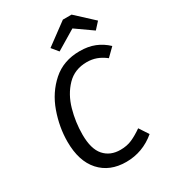

<svg xmlns="http://www.w3.org/2000/svg" viewBox="-220 -1025 1021 1147"><g transform="rotate(-30 290.5 -451.0)"><path d="M579 -630 525 -577Q494 -601 463.5 -612Q433 -623 398 -623Q314 -623 260.5 -567.5Q207 -512 183.5 -429Q160 -346 160 -260Q160 -161 201 -114.5Q242 -68 312 -68Q357 -68 392 -83.5Q427 -99 467 -127L509 -63Q420 12 306 12Q193 12 127 -61Q61 -134 61 -268Q61 -368 96.5 -468Q132 -568 207 -634.5Q282 -701 394 -701Q452 -701 497 -683Q542 -665 579 -630ZM253 -804 402 -914H462L581 -804L540 -759L425 -840L290 -759Z"/></g></svg>

Font: FiraGO
Style: Italic
Weight: 400
Italic angle: -8°
Designer: bBox Type GmbH
Foundry: bBox Type GmbH
Version: Version 1.001